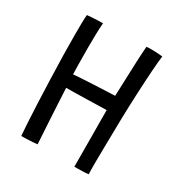

<svg xmlns="http://www.w3.org/2000/svg" viewBox="-154 -773 855 895"><g transform="rotate(30 273.5 -326.0)"><path d="M82.5 0Q80.5 -22 77.8 -67.5Q75 -113 72.5 -172.2Q70 -231.5 67.8 -296.8Q65.5 -362 64.2 -425Q63 -488 63 -539.5Q63 -572 63.5 -598Q64 -624 65.5 -641Q71.5 -642 87.5 -643Q103.5 -644 121.2 -644.8Q139 -645.5 150 -645.5Q147.5 -617 146.8 -581.5Q146 -546 146 -512.5Q146 -464 146.8 -422.2Q147.5 -380.5 148 -369.5Q162 -371 192.2 -372.8Q222.5 -374.5 257.8 -376.2Q293 -378 323.2 -379.2Q353.5 -380.5 368 -381Q369.5 -412 371 -461Q372.5 -510 374.8 -561.8Q377 -613.5 380 -652Q385 -652.5 392.2 -652.8Q399.5 -653 407 -653Q423.5 -653 440.5 -652Q457.5 -651 466.5 -649.5Q462.5 -620.5 458.8 -565.5Q455 -510.5 451.8 -441.2Q448.5 -372 446.8 -300.5Q445 -229 444.5 -167Q443.5 -115.5 443.2 -71.5Q443 -27.5 444 -2.5Q432.5 -1 410 -0.2Q387.5 0.5 368.5 0.5Q368.5 -30.5 368.2 -72.5Q368 -114.5 367.8 -158.5Q367.5 -202.5 367.2 -241Q367 -279.5 367 -303.5Q354 -303.5 324.2 -302.5Q294.5 -301.5 259.2 -300.8Q224 -300 194.2 -299.5Q164.5 -299 151.5 -299Q153.5 -259 156 -211Q158.5 -163 161.2 -118Q164 -73 165.8 -41.8Q167.5 -10.5 168 -4.5Q160.5 -3.5 144.8 -2.2Q129 -1 111.8 -0.5Q94.5 0 82.5 0Z"/></g></svg>

Font: Grandstander Light
Style: Regular
Weight: 300
Designer: Tyler Finck
Foundry: Etcetera Type Co
Version: Version 1.200; ttfautohint (v1.8.3)